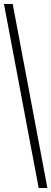

<svg xmlns="http://www.w3.org/2000/svg" viewBox="-20 -828 259 968"><path d="M175 120 0 -808H44L219 120Z"/></svg>

Font: Encode Sans Condensed Condensed ExtraLight
Style: Regular
Weight: 200
Width: 3
Designer: Multiple Designers
Foundry: Impallari Type
Version: Version 3.000; ttfautohint (v1.8.3) -l 8 -r 50 -G 200 -x 14 